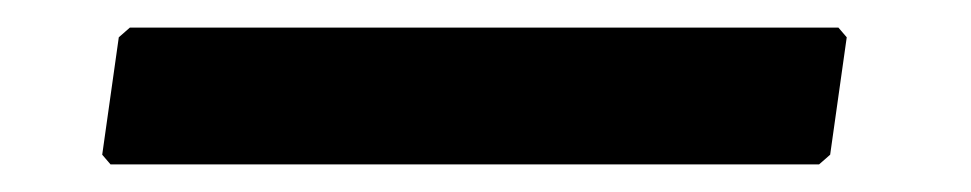

<svg xmlns="http://www.w3.org/2000/svg" viewBox="-20 -12 703 139"><path d="M74 8 66 15 54 100 60 107H573L581 100L593 15L587 8Z"/></svg>

Font: Hussar Woodtype
Style: BlkObl
Weight: 900
Foundry: Cannot Into Space Fonts
Version: Version 1.07